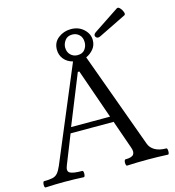

<svg xmlns="http://www.w3.org/2000/svg" viewBox="-129 -990 1001 1099"><g transform="rotate(-15 372.0 -440.5)"><path d="M6 3Q0 3 -1.5 -6Q-3 -15 -1 -24.5Q1 -34 6 -34Q37 -34 55.5 -38Q74 -42 86 -55.5Q98 -69 110 -97L343 -653Q309 -662 290 -686Q271 -710 271 -742Q271 -785 303.5 -810Q336 -835 378 -835Q424 -835 454 -807Q484 -779 484 -742Q484 -711 465.5 -689Q447 -667 422 -656L628 -90Q637 -64 663 -49Q689 -34 730 -34Q735 -34 736.5 -24.5Q738 -15 736.5 -6Q735 3 730 3Q669 0 610 0Q549 0 488 3Q483 3 481 -6Q479 -15 481 -24.5Q483 -34 488 -34Q526 -34 536.5 -48.5Q547 -63 537 -90L478 -259H223L155 -88Q141 -55 160 -44.5Q179 -34 231 -34Q237 -34 238.5 -24.5Q240 -15 238 -6Q236 3 231 3Q174 0 119 0Q62 0 6 3ZM378 -681Q408 -681 422 -700Q436 -719 436 -742Q436 -771 419 -787Q402 -803 378 -803Q349 -803 334.5 -783Q320 -763 320 -742Q320 -714 337 -697.5Q354 -681 378 -681ZM235 -293H466L363 -588H354ZM518 -748Q507 -748 502 -759Q497 -770 512 -781L664 -882Q672 -887 682.5 -876Q693 -865 698 -850.5Q703 -836 695 -832L532 -752Q524 -748 518 -748Z"/></g></svg>

Font: Junicode SmExp
Style: Regular
Weight: 400
Width: 6
Designer: Peter S. Baker
Version: Version 2.205; ttfautohint (v1.8.4)